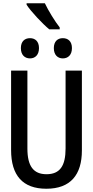

<svg xmlns="http://www.w3.org/2000/svg" viewBox="-20 -1147 570 1177"><path d="M282 -967H346V-979C318 -1014 276 -1082 255 -1127H143V-1118C169 -1077 241 -1001 282 -967ZM365 -789C397 -789 421 -810 421 -852C421 -894 397 -913 365 -913C334 -913 310 -894 310 -852C310 -810 334 -789 365 -789ZM164 -789C195 -789 219 -810 219 -852C219 -894 195 -913 164 -913C132 -913 108 -894 108 -852C108 -810 132 -789 164 -789ZM264 10C412 10 482 -75 482 -225V-714H382V-237C382 -131 348 -79 265 -79C185 -79 148 -129 148 -236V-714H48V-227C48 -72 119 10 264 10Z"/></svg>

Font: Noto Sans Mono Condensed Medium
Style: Regular
Weight: 500
Width: 3
Designer: Monotype Design Team
Foundry: Monotype Imaging Inc.
Version: Version 2.014